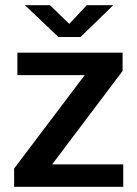

<svg xmlns="http://www.w3.org/2000/svg" viewBox="-20 -720 529 740"><path d="M34.5 0V-70.5L306.5 -430.5H47V-517H452.5V-446.5L181 -86.5H455V0ZM205 -577.5 76 -700H172.5L247 -628L314.5 -700H416.5L290.5 -577.5Z"/></svg>

Font: Public Sans Thin SemiBold
Style: Regular
Weight: 600
Version: Version 2.001